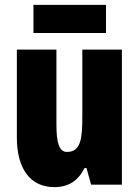

<svg xmlns="http://www.w3.org/2000/svg" viewBox="-20 -756 569 786"><path d="M414 -736H117V-621H414ZM479 -553H317V-280C317 -191 312 -134 254 -134C222 -134 211 -172 211 -246V-553H49V-193C49 -64 105 10 202 10C261 10 300 -16 326 -68H334L353 0H479Z"/></svg>

Font: Noto Sans Ethiopic ExtraCondensed Black
Style: Regular
Weight: 900
Width: 2
Designer: Monotype Design Team
Foundry: Monotype Imaging Inc.
Version: Version 2.102